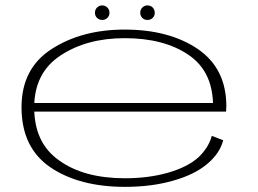

<svg xmlns="http://www.w3.org/2000/svg" viewBox="-20 -702 978 727"><path d="M453.5 5.5V-27Q297.5 -27 204 -94.5Q109.5 -160.5 109.5 -295Q109.5 -426 208.5 -491.5Q308 -557.5 452 -557.5Q600.5 -557.5 693.5 -494.5Q782.5 -434.5 786.5 -312H100.5V-279.5H836Q837 -290 837 -300Q837 -442.5 729 -516.5Q620 -590 452 -590Q290.5 -590 176.5 -517Q61.5 -443.5 61.5 -296Q61.5 -142.5 171.5 -68Q280.5 5.5 453.5 5.5ZM453.5 -27V5.5Q554.5 5.5 636 -18Q717.5 -41 765.5 -82Q813 -122 825 -171L782 -187.5Q770 -143 731 -106Q690.5 -69.5 616 -48Q542 -27 453.5 -27ZM367.5 -626.5Q378.5 -626.5 386.5 -634.2Q394.5 -642 394.5 -653.5Q394.5 -665.5 386.5 -673.5Q378.5 -681.5 367.5 -681.5Q355.5 -681.5 347.5 -673.5Q339.5 -665.5 339.5 -653.5Q339.5 -642 347.5 -634.2Q355.5 -626.5 367.5 -626.5ZM538 -626.5Q550.5 -626.5 558.2 -634.2Q566 -642 566 -653.5Q566 -665.5 558.2 -673.5Q550.5 -681.5 538 -681.5Q527 -681.5 519 -673.5Q511 -665.5 511 -653.5Q511 -642 518.8 -634.2Q526.5 -626.5 538 -626.5Z"/></svg>

Font: Anybody ExtraExpanded ExtraLight
Style: Regular
Weight: 250
Width: 8
Version: Version 1.113;gftools[0.9.25]